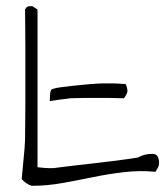

<svg xmlns="http://www.w3.org/2000/svg" viewBox="-20 -597 536 617"><path d="M49.8 -22.5Q50.8 -30.3 52.2 -47.9Q53.7 -65.4 55.7 -85Q57.6 -104.5 59.1 -122.6Q60.5 -140.6 60.5 -147.5Q60.5 -163.1 61 -195.8Q61.5 -228.5 61.5 -269.5V-443.4Q61.5 -484.4 61 -517.1Q60.5 -549.8 60.5 -566.4Q64.5 -573.2 67.4 -575.2Q70.3 -577.1 77.1 -577.1H84Q86.9 -575.2 93.8 -570.8Q100.6 -566.4 100.6 -566.4V-59.6Q103.5 -59.6 110.4 -58.6Q117.2 -57.6 125.5 -57.1Q133.8 -56.6 141.1 -56.6Q148.4 -56.6 150.4 -56.6Q161.1 -57.6 182.1 -60.5Q203.1 -63.5 230.5 -66.4Q257.8 -69.3 287.1 -72.8Q316.4 -76.2 343.3 -79.6Q370.1 -83 391.1 -85.9Q412.1 -88.9 422.9 -90.8Q436.5 -97.7 446.3 -100.1Q456.1 -102.5 469.7 -102.5Q482.4 -102.5 486.8 -93.8Q491.2 -85 491.2 -74.2Q491.2 -65.4 487.8 -59.1Q484.4 -52.7 479.5 -44.9Q429.7 -49.8 379.4 -43.9Q329.1 -38.1 279.3 -27.8Q229.5 -17.6 180.7 -8.8Q131.8 0 84 0Q77.1 0 65.4 -7.8Q53.7 -15.6 49.8 -22.5ZM147.6 -310.8Q160.2 -314.9 177 -316.9Q193.8 -318.9 211.4 -321Q229 -323 245.4 -324.5Q261.9 -326.1 274.6 -327.1Q275.7 -327.1 282.5 -327.6Q289.4 -328.1 297.9 -328.6Q306.5 -329.1 315.3 -329.1H340Q347.7 -329.1 356.2 -328.6Q364.7 -328.1 372.1 -327.6Q379.6 -327.1 382.9 -327.1Q385.1 -326.1 387.5 -317.4Q390 -308.7 389.5 -303.6Q389.5 -299.6 384.5 -290.4Q379.6 -281.2 376.8 -281.2Q370.2 -281.2 357 -281.7Q343.8 -282.3 326.2 -282.3H254.8Q237.7 -282.3 224.6 -281.7Q211.4 -281.2 204.8 -281.2Q193.8 -279.2 182.8 -278.2Q171.8 -277.2 160.8 -275.1Q159.7 -275.1 156.7 -274.6Q153.6 -274.1 150.3 -273.6Q147.1 -273.1 144 -272.6Q141 -272.1 139.9 -272.1Q139.9 -281.2 141 -294.5Q142.1 -307.7 147.6 -310.8Z"/></svg>

Font: Waiting for the Sunrise
Style: Regular
Weight: 300
Version: Version 1.001 2001